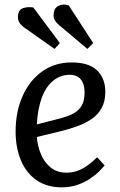

<svg xmlns="http://www.w3.org/2000/svg" viewBox="-20 -790 517 824"><path d="M287 -522Q362 -522 397 -487.5Q432 -453 432 -396Q432 -354 415.5 -325Q399 -296 371.5 -278Q344 -260 312 -248.5Q280 -237 249 -229L138 -202Q141 -165 155 -130Q169 -95 196.5 -72Q224 -49 265 -49Q288 -49 308.5 -55.5Q329 -62 350.5 -76.5Q372 -91 397 -115L429 -80Q420 -69 404.5 -53.5Q389 -38 365.5 -22.5Q342 -7 312 3.5Q282 14 245 14Q181 14 136.5 -17Q92 -48 69.5 -102.5Q47 -157 47 -225Q47 -311 77 -378Q107 -445 161 -483.5Q215 -522 287 -522ZM343 -393Q343 -414 337 -431Q331 -448 317 -458.5Q303 -469 280 -469Q239 -469 208 -443.5Q177 -418 159.5 -371Q142 -324 138 -256L239 -282Q274 -291 297 -304Q320 -317 331.5 -338.5Q343 -360 343 -393ZM234 -682Q222 -692 216 -701.5Q210 -711 210 -724Q210 -754 230 -764.5Q250 -775 275 -767L380 -605L355 -580ZM84 -672Q69 -683 63 -693.5Q57 -704 57 -715Q57 -746 76.5 -754Q96 -762 123 -758L237 -605L214 -580Z"/></svg>

Font: Literata 18pt
Style: Italic
Weight: 400
Italic angle: -2°
Designer: Latin by Veronika Burian and Jose Scaglione. Greek by Irene Vlachou. Cyrillic by Vera Evstafieva
Foundry: TypeTogether
Version: Version 3.103;gftools[0.9.29]